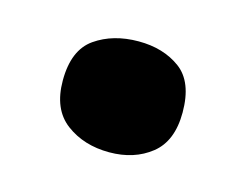

<svg xmlns="http://www.w3.org/2000/svg" viewBox="-42 -497 370 291"><g transform="rotate(15 143.0 -351.0)"><path d="M50 -351Q50 -399 78 -418.5Q106 -438 146 -438Q185 -438 211.5 -418.5Q238 -399 238 -351Q238 -306 211.5 -285Q185 -264 146 -264Q106 -264 78 -285Q50 -306 50 -351Z"/></g></svg>

Font: Noto Sans Oriya ExtraBold
Style: Regular
Weight: 800
Version: Version 2.003